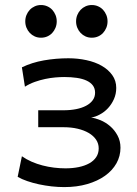

<svg xmlns="http://www.w3.org/2000/svg" viewBox="-20 -743 553 775"><path d="M239.3 12.2Q214.4 12.2 188.2 9.3Q162.1 6.3 137.2 1Q112.3 -4.4 90.1 -12Q67.9 -19.5 51.3 -29.3L68.4 -112.3Q86.4 -99.6 107.7 -90.3Q128.9 -81.1 151.6 -75.2Q174.3 -69.3 197.8 -66.4Q221.2 -63.5 244.1 -63.5Q273.4 -63.5 297.9 -68.6Q322.3 -73.7 340.3 -83.7Q358.4 -93.8 368.4 -108.9Q378.4 -124 378.4 -144Q378.4 -163.6 367.9 -179.2Q357.4 -194.8 338.4 -206.1Q319.3 -217.3 293.5 -223.4Q267.6 -229.5 236.8 -229.5H134.3V-297.9H236.8Q264.2 -297.9 287.4 -302.5Q310.5 -307.1 327.6 -316.2Q344.7 -325.2 354.2 -338.4Q363.8 -351.6 363.8 -368.7Q363.8 -386.2 354.7 -398.2Q345.7 -410.2 329.3 -417.7Q313 -425.3 290 -428.7Q267.1 -432.1 239.3 -432.1Q223.1 -432.1 203.4 -430.4Q183.6 -428.7 162.6 -424.3Q141.6 -419.9 120.4 -412.4Q99.1 -404.8 80.6 -393.1L68.4 -471.2Q108.4 -490.7 157.2 -499.3Q206.1 -507.8 256.3 -507.8Q293.9 -507.8 328.9 -500.2Q363.8 -492.7 390.4 -477.5Q417 -462.4 433.1 -439.9Q449.2 -417.5 449.2 -388.2Q449.2 -363.8 439.9 -343Q430.7 -322.3 416 -306.4Q401.4 -290.5 382.8 -280.8Q365.2 -271 347.7 -268.6Q365.2 -266.1 385.7 -257.8Q406.7 -249 424.6 -233.6Q442.4 -218.3 454.3 -196.3Q466.3 -174.3 466.3 -146.5Q466.3 -112.8 450 -83.7Q433.6 -54.7 403.8 -33.4Q374 -12.2 332.3 0Q290.5 12.2 239.3 12.2ZM82 -656.7Q82 -670.4 86.9 -682.4Q91.8 -694.3 100.3 -703.4Q108.9 -712.4 120.4 -717.5Q131.8 -722.7 145.5 -722.7Q159.2 -722.7 170.9 -717.5Q182.6 -712.4 190.9 -703.4Q199.2 -694.3 204.1 -682.4Q209 -670.4 209 -656.7Q209 -643.1 204.1 -631.1Q199.2 -619.1 190.9 -610.1Q182.6 -601.1 170.9 -595.9Q159.2 -590.8 145.5 -590.8Q131.8 -590.8 120.4 -595.9Q108.9 -601.1 100.3 -610.1Q91.8 -619.1 86.9 -631.1Q82 -643.1 82 -656.7ZM287.1 -656.7Q287.1 -670.4 292 -682.4Q296.9 -694.3 305.4 -703.4Q314 -712.4 325.4 -717.5Q336.9 -722.7 350.6 -722.7Q364.3 -722.7 376 -717.5Q387.7 -712.4 396 -703.4Q404.3 -694.3 409.2 -682.4Q414.1 -670.4 414.1 -656.7Q414.1 -643.1 409.2 -631.1Q404.3 -619.1 396 -610.1Q387.7 -601.1 376 -595.9Q364.3 -590.8 350.6 -590.8Q336.9 -590.8 325.4 -595.9Q314 -601.1 305.4 -610.1Q296.9 -619.1 292 -631.1Q287.1 -643.1 287.1 -656.7Z"/></svg>

Font: Andika Compact
Style: Regular
Weight: 400
Designer: Victor Gaultney, Annie Olsen, Julie Remington, Don Collingsworth, Eric Hays, Becca Hirsbrunner
Foundry: SIL International
Version: Version 5.000 ; LnSpcTght